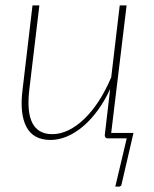

<svg xmlns="http://www.w3.org/2000/svg" viewBox="-20 -513 570 712"><path d="M475 -20 431 169.5Q429.5 179 421 179H407.5L450 0H379.5Q373.5 0 371 -3.5Q368.5 -7 368.5 -11.5L388.5 -183Q368.5 -139.5 343 -104.5Q317.5 -69.5 288.8 -45Q260 -20.5 229 -7.2Q198 6 167.5 6Q103.5 6 78 -42.5Q52.5 -91 63.5 -179L100.5 -493H126L88.5 -179Q84 -140 86.5 -109.8Q89 -79.5 99.2 -58.5Q109.5 -37.5 128 -26.5Q146.5 -15.5 174 -15.5Q204 -15.5 234.2 -30.2Q264.5 -45 293 -72.5Q321.5 -100 346.8 -139Q372 -178 392.5 -226.5L424 -493H449.5L392 -17L392.5 -20Z"/></svg>

Font: Lato ExtraLight
Style: Italic
Weight: 275
Italic angle: -7°
Designer: Lukasz Dziedzic with Adam Twardoch and Botio Nikoltchev
Foundry: tyPoland Lukasz Dziedzic
Version: Version 2.015; 2015-08-06; http://www.latofonts.com/